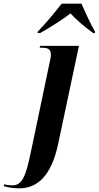

<svg xmlns="http://www.w3.org/2000/svg" viewBox="-149 -786 538 1046"><path d="M56 -613V-606H70C128 -639 196 -682 235 -713C263 -682 304 -646 358 -606H368L369 -613C348 -648 312 -726 295 -766H187C150 -719 100 -658 56 -613ZM-44 240C54 240 131 173 168 -3L281 -536H70L67 -526H78C116 -526 128 -516 128 -488C128 -473 124 -456 119 -434L19 43C-9 178 -29 224 -83 224C-96 224 -117 221 -126 218L-129 228C-100 236 -78 240 -44 240Z"/></svg>

Font: Noto Serif Display Condensed
Style: Bold Italic
Weight: 700
Width: 3
Italic angle: -12°
Designer: Monotype Design Team
Foundry: Monotype Imaging Inc.
Version: Version 2.009